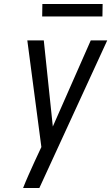

<svg xmlns="http://www.w3.org/2000/svg" viewBox="-20 -936 554 956"><path d="M95 0Q108 -33 122.5 -65.5Q137 -98 152 -131L186 -204L116 -735H198L243 -306L432 -735H514Q430 -551 345 -367.5Q260 -184 176 0ZM190 -854 191 -916H491L490 -854Z"/></svg>

Font: Iosevka
Style: Italic
Weight: 400
Italic angle: -9°
Monospace: yes
Designer: Belleve Invis
Foundry: Belleve Invis
Version: Version 32.5.0; ttfautohint (v1.8.4)